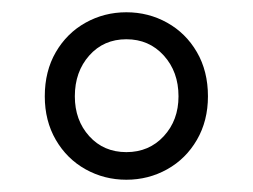

<svg xmlns="http://www.w3.org/2000/svg" viewBox="-20 -771 412 313"><path d="M53 -614Q53 -655 71 -686Q89 -717 119.5 -734Q150 -751 186 -751Q222 -751 252.5 -734Q283 -717 301 -686Q319 -655 319 -614Q319 -574 301 -543Q283 -512 252.5 -495Q222 -478 186 -478Q150 -478 119.5 -495Q89 -512 71 -543Q53 -574 53 -614ZM271 -614Q271 -654 247 -680.5Q223 -707 186 -707Q149 -707 125.5 -680.5Q102 -654 102 -614Q102 -575 125.5 -549Q149 -523 186 -523Q223 -523 247 -549Q271 -575 271 -614Z"/></svg>

Font: Nebula Sans Book
Style: Regular
Weight: 400
Designer: Paul D. Hunt for Adobe (as Source Sans)
Foundry: Nebula Entertainment & Broadcasting LLC
Version: Version 1.010